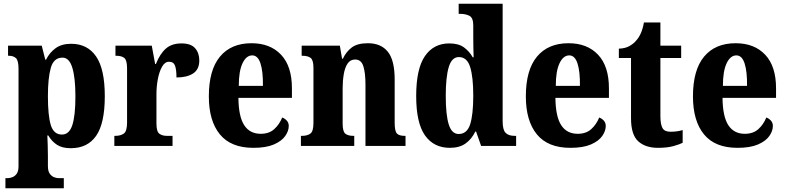

<svg xmlns="http://www.w3.org/2000/svg" viewBox="-20 -780 4201 1026"><path d="M9 226V172H21Q31 172 44.5 167.5Q58 163 68.5 149.5Q79 136 79 108V-411Q79 -457 65 -469.5Q51 -482 28 -482H23V-536H203L222 -461H226Q244 -498 276.5 -522Q309 -546 360 -546Q447 -546 493.5 -478.5Q540 -411 540 -266Q540 -121 494 -54.5Q448 12 358 12Q313 12 285 -6Q257 -24 238 -56H233Q234 -32 235 -3.5Q236 25 236 55V107Q236 135 246.5 149Q257 163 270.5 167.5Q284 172 293 172H321V226ZM311 -61Q350 -61 366.5 -111.5Q383 -162 383 -265Q383 -364 366.5 -418Q350 -472 314 -472Q267 -472 251.5 -417.5Q236 -363 236 -266Q236 -162 251.5 -111.5Q267 -61 311 -61Z M591 0V-54H595Q625 -54 642 -66.5Q659 -79 659 -126V-414Q659 -458 644.5 -470Q630 -482 601 -482H597V-536H791L809 -438H813Q835 -493 866.5 -520.5Q898 -548 950 -548Q1000 -548 1022.5 -522.5Q1045 -497 1045 -457Q1045 -409 1012 -387.5Q979 -366 923 -366Q923 -407 915.5 -428.5Q908 -450 883 -450Q861 -450 846 -423.5Q831 -397 823.5 -357.5Q816 -318 816 -276V-121Q816 -77 831.5 -65.5Q847 -54 872 -54H902V0Z M1334 10Q1214 10 1155 -62Q1096 -134 1096 -265Q1096 -406 1155.5 -477.5Q1215 -549 1324 -549Q1424 -549 1482 -487.5Q1540 -426 1540 -308V-257H1254Q1255 -157 1285 -111Q1315 -65 1373 -65Q1418 -65 1445.5 -90Q1473 -115 1488 -152Q1502 -147 1512.5 -135.5Q1523 -124 1523 -107Q1523 -80 1504 -53Q1485 -26 1443.5 -8Q1402 10 1334 10ZM1385 -321Q1386 -398 1372 -441Q1358 -484 1328 -484Q1296 -484 1276 -442Q1256 -400 1256 -321Z M1588 0V-54H1593Q1622 -54 1638.5 -66Q1655 -78 1655 -123V-417Q1655 -459 1640 -470.5Q1625 -482 1596 -482H1592V-536H1796L1808 -466H1812Q1830 -504 1860 -526.5Q1890 -549 1946 -549Q2016 -549 2052.5 -503.5Q2089 -458 2089 -356V-125Q2089 -79 2101 -66.5Q2113 -54 2143 -54H2147V0H1933V-327Q1933 -391 1921.5 -426.5Q1910 -462 1878 -462Q1852 -462 1837.5 -440.5Q1823 -419 1817 -383.5Q1811 -348 1811 -308V-120Q1811 -77 1825.5 -65.5Q1840 -54 1869 -54H1873V0Z M2384 10Q2298 10 2251 -56.5Q2204 -123 2204 -267Q2204 -412 2250.5 -480Q2297 -548 2381 -548Q2430 -548 2459 -527Q2488 -506 2506 -474H2511Q2510 -497 2509.5 -527Q2509 -557 2509 -585V-644Q2509 -685 2488.5 -695.5Q2468 -706 2439 -706H2431V-760H2666V-132Q2666 -86 2682 -70Q2698 -54 2730 -54H2738V0H2551L2524 -77H2520Q2500 -36 2467.5 -13Q2435 10 2384 10ZM2431 -64Q2476 -64 2492.5 -116Q2509 -168 2509 -269Q2509 -368 2492.5 -421.5Q2476 -475 2432 -475Q2394 -475 2378 -421.5Q2362 -368 2362 -268Q2362 -166 2378 -115Q2394 -64 2431 -64Z M3028 10Q2908 10 2849 -62Q2790 -134 2790 -265Q2790 -406 2849.5 -477.5Q2909 -549 3018 -549Q3118 -549 3176 -487.5Q3234 -426 3234 -308V-257H2948Q2949 -157 2979 -111Q3009 -65 3067 -65Q3112 -65 3139.5 -90Q3167 -115 3182 -152Q3196 -147 3206.5 -135.5Q3217 -124 3217 -107Q3217 -80 3198 -53Q3179 -26 3137.5 -8Q3096 10 3028 10ZM3079 -321Q3080 -398 3066 -441Q3052 -484 3022 -484Q2990 -484 2970 -442Q2950 -400 2950 -321Z M3496 10Q3429 10 3390.5 -25Q3352 -60 3352 -148V-470H3287V-520Q3322 -521 3345.5 -535Q3369 -549 3381 -565Q3394 -579 3404.5 -602.5Q3415 -626 3421 -660H3509V-536H3620V-470H3509V-161Q3509 -116 3520 -96Q3531 -76 3563 -76Q3599 -76 3628 -85V-17Q3613 -9 3579.5 0.5Q3546 10 3496 10Z M3921 10Q3801 10 3742 -62Q3683 -134 3683 -265Q3683 -406 3742.5 -477.5Q3802 -549 3911 -549Q4011 -549 4069 -487.5Q4127 -426 4127 -308V-257H3841Q3842 -157 3872 -111Q3902 -65 3960 -65Q4005 -65 4032.5 -90Q4060 -115 4075 -152Q4089 -147 4099.5 -135.5Q4110 -124 4110 -107Q4110 -80 4091 -53Q4072 -26 4030.5 -8Q3989 10 3921 10ZM3972 -321Q3973 -398 3959 -441Q3945 -484 3915 -484Q3883 -484 3863 -442Q3843 -400 3843 -321Z"/></svg>

Font: Noto Serif Ethiopic Condensed ExtraBold
Style: Regular
Weight: 800
Width: 3
Designer: Monotype Design Team
Foundry: Monotype Imaging Inc.
Version: Version 2.102; ttfautohint (v1.8.4.7-5d5b)